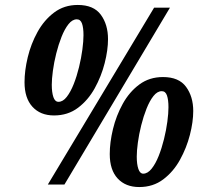

<svg xmlns="http://www.w3.org/2000/svg" viewBox="-20 -745 806 775"><path d="M198 -279Q143 -279 111 -314Q79 -349 79 -413Q79 -460 92 -514Q105 -568 131.5 -616Q158 -664 198.5 -694.5Q239 -725 294 -725Q358 -725 387 -685.5Q416 -646 416 -587Q416 -543 402.5 -490Q389 -437 362.5 -389Q336 -341 295 -310Q254 -279 198 -279ZM173 0 602 -714H666L240 0ZM216 -334Q234 -334 249.5 -354Q265 -374 277.5 -405.5Q290 -437 299 -474Q308 -511 312.5 -545Q317 -579 317 -603Q317 -633 311 -650Q305 -667 290 -667Q272 -667 256.5 -647.5Q241 -628 228.5 -596.5Q216 -565 207 -529Q198 -493 193.5 -459.5Q189 -426 189 -403Q189 -372 195.5 -353Q202 -334 216 -334ZM542 10Q487 10 455 -24.5Q423 -59 423 -123Q423 -170 436 -224Q449 -278 475.5 -326Q502 -374 542.5 -404Q583 -434 638 -434Q702 -434 731 -394.5Q760 -355 760 -297Q760 -253 746.5 -200.5Q733 -148 706.5 -100Q680 -52 639 -21Q598 10 542 10ZM558 -44Q576 -44 592 -64Q608 -84 620.5 -115.5Q633 -147 642 -183.5Q651 -220 655.5 -254Q660 -288 660 -312Q660 -342 654 -359.5Q648 -377 633 -377Q615 -377 599.5 -357.5Q584 -338 571.5 -306.5Q559 -275 550 -239Q541 -203 536.5 -169.5Q532 -136 532 -113Q532 -82 538.5 -63Q545 -44 558 -44Z"/></svg>

Font: Noto Serif Tamil ExtraCondensed Black
Style: Italic
Weight: 900
Width: 2
Italic angle: -12°
Designer: Indian Type Foundry, Tom Grace, and the Monotype Design Team
Foundry: Monotype Imaging Inc.
Version: Version 2.003; ttfautohint (v1.8.4.7-5d5b)